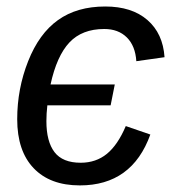

<svg xmlns="http://www.w3.org/2000/svg" viewBox="-20 -558 536 588"><path d="M227.1 -59.6Q273.9 -59.6 307.4 -86.9Q340.8 -114.3 365.2 -171.9L440.4 -146Q384.3 9.8 224.6 9.8Q133.3 9.8 83 -43Q32.7 -95.7 32.7 -192.9Q32.7 -286.1 66.2 -370.6Q99.6 -455.1 157.7 -496.6Q215.8 -538.1 302.2 -538.1Q383.8 -538.1 431.4 -496.8Q479 -455.6 483.9 -382.8L397.5 -370.6Q394.5 -417.5 368.4 -443.4Q342.3 -469.2 299.3 -469.2Q231.4 -469.2 192.6 -428Q153.8 -386.7 134.8 -299.3H331.5L318.8 -235.4H125Q122.1 -210 122.1 -187Q122.1 -124.5 147 -92Q171.9 -59.6 227.1 -59.6Z"/></svg>

Font: Liberation Sans
Style: Italic
Weight: 400
Italic angle: -12°
Designer: Steve Matteson
Foundry: Ascender Corporation
Version: Version 2.1.5